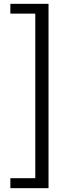

<svg xmlns="http://www.w3.org/2000/svg" viewBox="-20 -811 378 1001"><path d="M233 170H34V118H164V-740H34V-791H233Z"/></svg>

Font: Source Han Sans & Saira Hybrid
Style: Regular
Weight: 400
Designer: Ryoko NISHIZUKA 西塚涼子 (kana & ideographs); Paul D. Hunt (Latin, Greek & Cyrillic); Wenlong ZHANG 张文龙 (bopomofo); Sandoll 
Foundry: Adobe Systems Incorporated
Version: Version 1.00;August 2, 2021;FontCreator 13.0.0.2675 64-bit